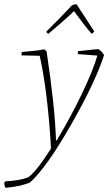

<svg xmlns="http://www.w3.org/2000/svg" viewBox="-87 -692 524 919"><path d="M149 -534 145 -530Q137 -533 135 -541Q194 -599 258 -667Q271 -672 279 -672L347 -568L364 -542Q358 -533 352 -530Q323 -562 267 -639L252 -624Q204 -580 149 -534ZM-61 207Q-66 196 -67 184L-62 176Q4 173 48 157Q88 128 157 19L155 -17Q139 -264 103 -425L16 -427Q16 -438 17 -443Q91 -449 125 -456L136 -446Q176 -182 181 -20L185 -21Q247 -123 303 -239Q359 -355 379 -426L285 -433Q285 -439 287 -447Q377 -457 384 -457Q402 -445 411 -428Q369 -298 252.5 -94Q136 110 57 181Q15 200 -61 207Z"/></svg>

Font: Albura ExtraLight
Style: Italic
Weight: 156
Italic angle: -7°
Designer: Mercedes Jáuregui
Foundry: Omnibus-Type Team
Version: Version 1.000